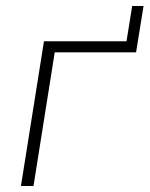

<svg xmlns="http://www.w3.org/2000/svg" viewBox="-20 -622 500 642"><path d="M50 0 127 -484H403L422 -602H460L435 -447H163L92 0Z"/></svg>

Font: Nunito Sans 12pt ExtraLight
Style: Italic
Weight: 200
Italic angle: -9°
Designer: Vernon Adams
Foundry: Vernon Adams
Version: Version 3.101;gftools[0.9.27]